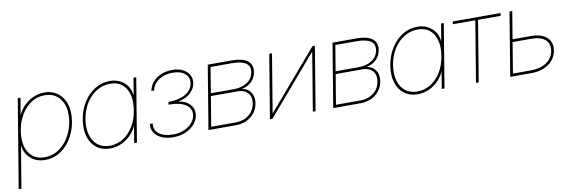

<svg xmlns="http://www.w3.org/2000/svg" viewBox="-58 -940 4624 1554"><g transform="rotate(-10 2254.5 -163.0)"><path d="M-4.9 204.1 115.7 -522.5H138.2L114.7 -382.8H115.7Q133.3 -425.3 166.7 -458.5Q200.2 -491.7 243.9 -511Q287.6 -530.3 334.5 -530.3Q390.6 -530.3 432.4 -504.2Q474.1 -478 497.1 -431.2Q520 -384.3 520 -321.3Q520 -260.3 500.7 -201.4Q481.4 -142.6 445.6 -95Q409.7 -47.4 359.9 -19.3Q310.1 8.8 248.5 8.8Q200.2 8.8 163.3 -10.3Q126.5 -29.3 103.8 -62.5Q81.1 -95.7 75.2 -137.2H74.2L17.6 204.1ZM249 -13.7Q305.2 -13.7 350.8 -39.8Q396.5 -65.9 429.4 -110.4Q462.4 -154.8 480 -209.5Q497.6 -264.2 497.6 -320.8Q497.6 -407.2 452.9 -457.5Q408.2 -507.8 334 -507.8Q276.9 -507.8 231.7 -481Q186.5 -454.1 154.5 -409.7Q122.6 -365.2 105.7 -309.8Q88.9 -254.4 88.9 -197.8Q88.9 -112.8 131.3 -63.2Q173.8 -13.7 249 -13.7Z M782.2 8.8Q717.8 8.8 672.9 -24.9Q627.9 -58.6 609.1 -119.4Q590.3 -180.2 603.5 -260.7Q617.2 -340.8 656.2 -401.6Q695.3 -462.4 751.2 -496.3Q807.1 -530.3 871.1 -530.3Q919.4 -530.3 956.5 -511Q993.7 -491.7 1016.4 -458.5Q1039.1 -425.3 1042.5 -382.8H1043.5L1066.9 -522.5H1089.4L1002.9 0H980.5L1002.9 -136.7H1002Q983.4 -95.2 950 -62.3Q916.5 -29.3 873.3 -10.3Q830.1 8.8 782.2 8.8ZM783.2 -13.7Q842.3 -13.7 892.3 -44.4Q942.4 -75.2 976.8 -130.9Q1011.2 -186.5 1023.4 -260.7Q1036.1 -335.4 1021.2 -391.1Q1006.3 -446.8 968.3 -477.3Q930.2 -507.8 870.6 -507.8Q813 -507.8 761.7 -477.3Q710.4 -446.8 674.6 -391.1Q638.7 -335.4 626 -260.7Q613.8 -186.5 629.9 -130.9Q646 -75.2 685.5 -44.4Q725.1 -13.7 783.2 -13.7Z M1300.3 7.8Q1246.6 7.8 1206.5 -10.3Q1166.5 -28.3 1146.7 -59.8Q1127 -91.3 1132.8 -131.8H1155.8Q1147 -79.6 1187.5 -47.1Q1228 -14.6 1301.8 -14.6Q1352.5 -14.6 1392.3 -31Q1432.1 -47.4 1457.8 -75.4Q1483.4 -103.5 1488.8 -137.7Q1498 -193.8 1450.7 -226.1Q1403.3 -258.3 1317.4 -258.3H1308.1L1312 -280.8H1319.3Q1397.5 -280.8 1451.2 -312Q1504.9 -343.3 1513.7 -396Q1522 -444.8 1486.6 -476.3Q1451.2 -507.8 1384.3 -507.8Q1316.9 -507.8 1270 -475.6Q1223.1 -443.4 1213.9 -391.6H1190.9Q1198.2 -432.6 1224.9 -463.9Q1251.5 -495.1 1293.2 -512.7Q1335 -530.3 1385.3 -530.3Q1436 -530.3 1471.9 -512.2Q1507.8 -494.1 1524.9 -463.4Q1542 -432.6 1535.6 -393.6Q1528.3 -349.6 1490.2 -315.4Q1452.1 -281.2 1393.1 -271L1391.6 -270Q1455.1 -259.8 1487.1 -222.7Q1519 -185.5 1510.7 -135.7Q1504.4 -95.2 1475.8 -62.7Q1447.3 -30.3 1402.1 -11.2Q1356.9 7.8 1300.3 7.8Z M1590.8 0 1677.2 -522.5H1876.5Q1960.9 -522.5 2002.9 -491Q2044.9 -459.5 2035.2 -398.4Q2027.3 -352.1 1995.8 -321.5Q1964.4 -291 1916.5 -281.7Q1949.2 -274.4 1970.5 -255.9Q1991.7 -237.3 2000.2 -209.5Q2008.8 -181.6 2002.9 -146Q1995.6 -102.5 1969.7 -69.6Q1943.8 -36.6 1904.3 -18.3Q1864.7 0 1816.4 0ZM1617.2 -22.5H1818.8Q1881.8 -22.5 1926.8 -57.1Q1971.7 -91.8 1981 -150.4Q1989.7 -202.6 1961.4 -235.1Q1933.1 -267.6 1881.8 -267.6H1658.2ZM1661.6 -290H1847.2Q1912.6 -290 1958.3 -318.1Q2003.9 -346.2 2013.2 -400.9Q2021.5 -451.2 1985.1 -475.6Q1948.7 -500 1874 -500H1696.3Z M2471.2 0H2448.7L2527.8 -478.5H2526.4L2116.7 0H2096.2L2182.6 -522.5H2205.1L2126 -43.5H2127L2537.6 -522.5H2557.6Z M2616.2 0 2702.6 -522.5H2901.9Q2986.3 -522.5 3028.3 -491Q3070.3 -459.5 3060.5 -398.4Q3052.7 -352.1 3021.2 -321.5Q2989.7 -291 2941.9 -281.7Q2974.6 -274.4 2995.8 -255.9Q3017.1 -237.3 3025.6 -209.5Q3034.2 -181.6 3028.3 -146Q3021 -102.5 2995.1 -69.6Q2969.2 -36.6 2929.7 -18.3Q2890.1 0 2841.8 0ZM2642.6 -22.5H2844.2Q2907.2 -22.5 2952.1 -57.1Q2997.1 -91.8 3006.3 -150.4Q3015.1 -202.6 2986.8 -235.1Q2958.5 -267.6 2907.2 -267.6H2683.6ZM2687 -290H2872.6Q2938 -290 2983.6 -318.1Q3029.3 -346.2 3038.6 -400.9Q3046.9 -451.2 3010.5 -475.6Q2974.1 -500 2899.4 -500H2721.7Z M3310.1 8.8Q3245.6 8.8 3200.7 -24.9Q3155.8 -58.6 3137 -119.4Q3118.2 -180.2 3131.3 -260.7Q3145 -340.8 3184.1 -401.6Q3223.1 -462.4 3279.1 -496.3Q3335 -530.3 3398.9 -530.3Q3447.3 -530.3 3484.4 -511Q3521.5 -491.7 3544.2 -458.5Q3566.9 -425.3 3570.3 -382.8H3571.3L3594.7 -522.5H3617.2L3530.8 0H3508.3L3530.8 -136.7H3529.8Q3511.2 -95.2 3477.8 -62.3Q3444.3 -29.3 3401.1 -10.3Q3357.9 8.8 3310.1 8.8ZM3311 -13.7Q3370.1 -13.7 3420.2 -44.4Q3470.2 -75.2 3504.6 -130.9Q3539.1 -186.5 3551.3 -260.7Q3564 -335.4 3549.1 -391.1Q3534.2 -446.8 3496.1 -477.3Q3458 -507.8 3398.4 -507.8Q3340.8 -507.8 3289.6 -477.3Q3238.3 -446.8 3202.4 -391.1Q3166.5 -335.4 3153.8 -260.7Q3141.6 -186.5 3157.7 -130.9Q3173.8 -75.2 3213.4 -44.4Q3252.9 -13.7 3311 -13.7Z M3789.6 0 3872.1 -500H3687L3690.9 -522.5H4083.5L4079.6 -500H3894.5L3812 0Z M4132.3 -296.4H4293.9Q4351.1 -296.4 4389.9 -278.3Q4428.7 -260.3 4446 -227.1Q4463.4 -193.8 4456.1 -148.4Q4448.2 -102.5 4419.9 -69.3Q4391.6 -36.1 4346.9 -18.1Q4302.2 0 4244.6 0H4070.8L4157.2 -522.5H4179.7L4097.2 -22.5H4245.6Q4322.3 -22.5 4372.6 -56.4Q4422.9 -90.3 4433.6 -148.4Q4443.8 -207 4407.2 -240.5Q4370.6 -273.9 4293.5 -273.9H4128.9Z"/></g></svg>

Font: Inter 28pt Thin
Style: Italic
Weight: 250
Italic angle: -9.3988°
Designer: Rasmus Andersson
Foundry: rsms
Version: Version 4.001;git-66647c0bb